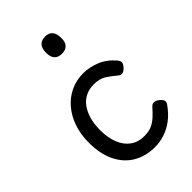

<svg xmlns="http://www.w3.org/2000/svg" viewBox="-239 -889 1002 1002"><g transform="rotate(-45 261.5 -388.0)"><path d="M291 19Q224 19 172.5 -11Q121 -41 92 -99.5Q63 -158 63 -242Q63 -303 80.5 -353.5Q98 -404 129.5 -441Q161 -478 204 -498.5Q247 -519 299 -519Q343 -519 389.5 -500.5Q436 -482 473 -438Q484 -424 481.5 -413Q479 -402 468 -390Q455 -377 443.5 -374Q432 -371 420 -381Q393 -404 366 -421.5Q339 -439 296 -439Q262 -439 235 -425.5Q208 -412 189.5 -386.5Q171 -361 161 -326Q151 -291 151 -247Q151 -189 168 -147.5Q185 -106 216.5 -83.5Q248 -61 292 -61Q326 -61 349 -71.5Q372 -82 391 -99.5Q410 -117 430 -140Q441 -152 453.5 -151Q466 -150 480 -139Q494 -128 498 -117.5Q502 -107 493 -94Q465 -54 432 -29Q399 -4 363 7.5Q327 19 291 19ZM293 -669Q265 -669 251 -684.5Q237 -700 237 -731Q237 -763 251 -779Q265 -795 293 -795Q320 -795 334 -779Q348 -763 348 -731Q349 -700 334.5 -684.5Q320 -669 293 -669Z"/></g></svg>

Font: Playwrite HR Lijeva
Style: Regular
Weight: 400
Designer: Veronika Burian, José Scaglione
Foundry: TypeTogether
Version: Version 1.002